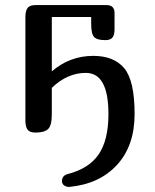

<svg xmlns="http://www.w3.org/2000/svg" viewBox="-20 -522 610 756"><path d="M347 -302Q429 -302 469.5 -253Q510 -204 510 -73Q510 52 440.5 127.5Q371 203 252 214Q241 214 232.5 208Q224 202 224 191Q224 171 244 164Q329 143 368 86.5Q407 30 407 -73Q407 -235 318 -235Q245 -235 184 -176V-71Q184 -28 169.5 -14Q155 0 120 0Q97 0 88.5 -11.5Q80 -23 80 -47V-455Q80 -479 88.5 -490.5Q97 -502 120 -502H399Q431 -502 431 -471V-406Q431 -385 423 -374.5Q415 -364 394 -364Q362 -364 350.5 -376.5Q339 -389 339 -428V-455H184V-241Q255 -302 347 -302Z"/></svg>

Font: Marmelad
Style: Regular
Weight: 400
Designer: Manvel Shmavonyan
Foundry: Cyreal
Version: Version 1.001;PS 001.001;hotconv 1.0.88;makeotf.lib2.5.64775